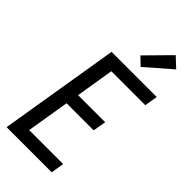

<svg xmlns="http://www.w3.org/2000/svg" viewBox="-302 -1045 1107 1107"><g transform="rotate(45 251.5 -491.5)"><path d="M14 0 135 -735H503L490 -655H213L175 -422H396L382 -342H161L118 -80H395L382 0ZM315 -792 267 -838 410 -983 470 -927Z"/></g></svg>

Font: Iosevka Term Curly Md Obl
Style: Regular
Weight: 500
Italic angle: -9°
Designer: Belleve Invis
Foundry: Belleve Invis
Version: Version 32.3.0